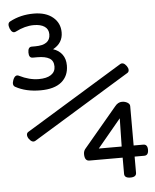

<svg xmlns="http://www.w3.org/2000/svg" viewBox="-55 -727 712 882"><g transform="rotate(-5 301.0 -286.5)"><path d="M22.9 -654.3Q8.3 -647 17.1 -622.6Q27.8 -596.7 44.9 -605.5Q88.4 -627.9 128.9 -627.9Q160.6 -627.9 178.7 -615.7Q196.8 -603.5 196.8 -579.6Q196.8 -530.3 127.4 -530.3H111.3Q93.8 -530.3 93.8 -504.4Q93.8 -479.5 111.3 -479.5H132.8Q168.9 -479.5 188.2 -468.3Q207.5 -457 207.5 -430.2Q207.5 -405.8 187.5 -392.3Q167.5 -378.9 130.9 -378.9Q87.4 -378.9 41.5 -401.9Q23.9 -411.1 13.7 -384.8Q4.9 -360.8 19.5 -353Q66.9 -326.7 133.8 -326.7Q198.2 -326.7 231.4 -354.2Q264.6 -381.8 264.6 -430.2Q264.6 -460.4 249.8 -480.7Q234.9 -501 208 -509.8Q253.9 -534.7 253.9 -583.5Q253.9 -627 221.4 -653.8Q189 -680.7 133.3 -680.7Q71.8 -680.7 22.9 -654.3ZM469.2 -223.6 314.5 -39.6Q307.6 -29.8 307.6 -17.6Q307.6 14.2 329.6 14.2H582.5Q602.1 14.2 602.1 -11.7Q602.1 -37.1 582.5 -37.1H377.4L485.4 -167L482.9 -37.1V88.9Q482.9 108.4 510.7 108.4Q538.1 108.4 538.1 88.9V-218.8Q538.1 -228.5 527.1 -235.1Q516.1 -241.7 502 -241.7Q483.4 -241.7 469.2 -223.6ZM61 -141.1Q54.2 -136.7 54.2 -127.9Q54.2 -119.1 61 -109.4Q75.7 -89.4 90.3 -97.7L538.6 -371.6Q545.4 -376 545.4 -384.8Q545.4 -393.6 538.6 -403.3Q523.9 -423.3 509.3 -415Z"/></g></svg>

Font: Courier Prime Code
Style: Regular
Weight: 400
Designer: Alan Dague-Greene
Foundry: Quote-Unquote Apps
Version: Version 3.18